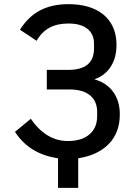

<svg xmlns="http://www.w3.org/2000/svg" viewBox="-20 -750 640 923"><path d="M52 -116 128 -179Q202 -72 306 -72Q372.5 -72 409.8 -103.8Q447 -135.5 447 -191V-212Q447 -264 412.5 -292Q378 -320 313 -320H205V-414H307Q370.5 -414 401.2 -439.8Q432 -465.5 432 -518V-540Q432 -586 400 -611.5Q368 -637 309 -637Q255 -637 217.8 -616.8Q180.5 -596.5 156 -554L76 -607Q115.5 -670 172.5 -700Q229.5 -730 309 -730Q381 -730 433 -706.8Q485 -683.5 512.5 -639.5Q540 -595.5 540 -534Q540 -471.5 511.5 -428.2Q483 -385 433.5 -369Q492.5 -352 524.2 -308.2Q556 -264.5 556 -200Q556 -113 503.5 -58.5Q451 -4 356 11V153H259V11Q191.5 1 140 -29.8Q88.5 -60.5 52 -116Z"/></svg>

Font: JuliaMono
Style: Bold
Weight: 700
Monospace: yes
Designer: cormullion
Foundry: corm
Version: Version 0.055; ttfautohint (v1.8.4)